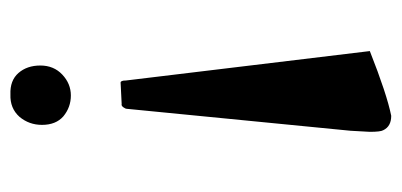

<svg xmlns="http://www.w3.org/2000/svg" viewBox="-216 -284 752 359"><g transform="rotate(-90 159.5 -105.0)"><path d="M121 -362Q105 -376 105 -402Q105 -426 120 -444Q136 -462 162 -461Q188 -462 202 -446Q216 -430 216 -405Q216 -380 199 -364Q182 -348 160 -348Q138 -348 121 -362ZM92 211 94 175 135 -243Q135 -246 138 -250Q141 -254 144 -253L184 -255Q188 -255 188 -245L243 211Q162 243 122 251Q102 251 95 236Q92 231 92 211Z"/></g></svg>

Font: Lusitana
Style: Bold
Weight: 700
Designer: Ana Paula Megda
Foundry: Ana Paula Megda
Version: Version 1.001; ttfautohint (v1.4.1)